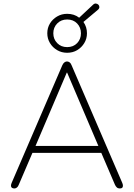

<svg xmlns="http://www.w3.org/2000/svg" viewBox="-20 -1058 756 1084"><path d="M62 6Q52 6 47 2Q42 -2 42 -9.5Q42 -17 46 -26L332 -690Q337 -701 344 -706Q351 -711 358 -711Q366 -711 373 -706Q380 -701 384 -690L670 -26Q674 -17 674 -9.5Q674 -2 670 2Q666 6 656 6Q646 6 639.5 0Q633 -6 629 -15L548 -204L575 -195H139L167 -204L86 -15Q82 -4 75 1Q68 6 62 6ZM357 -648 178 -228 156 -234H558L538 -228L359 -648ZM359 -760Q328 -760 302.5 -775Q277 -790 262 -815Q247 -840 247 -870Q247 -901 262 -925.5Q277 -950 302.5 -965Q328 -980 359 -980Q379 -980 396 -974.5Q413 -969 427 -958L505 -1031Q513 -1039 521.5 -1038Q530 -1037 535.5 -1031.5Q541 -1026 541 -1018Q541 -1010 533 -1003L451 -934Q471 -906 471 -870Q471 -840 456 -815Q441 -790 416 -775Q391 -760 359 -760ZM359 -792Q394 -792 415.5 -814.5Q437 -837 437 -870Q437 -903 415.5 -925.5Q394 -948 359 -948Q325 -948 303 -925.5Q281 -903 281 -870Q281 -837 303 -814.5Q325 -792 359 -792Z"/></svg>

Font: Nunito ExtraLight
Style: Regular
Weight: 200
Designer: Vernon Adams
Foundry: Vernon Adams
Version: Version 3.602;April 4, 2023;FontCreator 14.0.0.2856 64-bit